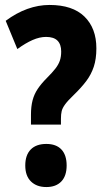

<svg xmlns="http://www.w3.org/2000/svg" viewBox="-20 -744 424 775"><path d="M105 -241V-281Q105 -314 111.5 -339Q118 -364 132.5 -385.5Q147 -407 170 -430Q191 -451 203.5 -467Q216 -483 221.5 -499Q227 -515 227 -536Q227 -565 212 -580Q197 -595 166 -595Q140 -595 111.5 -582.5Q83 -570 50 -546L3 -660Q46 -692 90.5 -708Q135 -724 180 -724Q273 -724 321 -677Q369 -630 369 -549Q369 -506 358.5 -474.5Q348 -443 328 -416.5Q308 -390 278 -361Q254 -338 243 -323Q232 -308 229 -295.5Q226 -283 226 -265V-241ZM82 -76Q82 -118 104 -140.5Q126 -163 167 -163Q207 -163 228 -140.5Q249 -118 249 -76Q249 -34 227.5 -11.5Q206 11 167 11Q128 11 105 -11.5Q82 -34 82 -76Z"/></svg>

Font: Noto Sans Khmer ExtraCondensed ExtraBold
Style: Regular
Weight: 800
Width: 2
Designer: Danh Hong and the Monotype Design Team
Foundry: Monotype Imaging Inc.
Version: Version 2.004